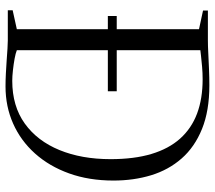

<svg xmlns="http://www.w3.org/2000/svg" viewBox="-62 -726 797 713"><g transform="rotate(90 336.5 -369.5)"><path d="M301 8.5Q278 8.5 252.8 7.2Q227.5 6 203.5 4.2Q179.5 2.5 160.5 1.2Q141.5 0 130.5 0H18V-18L88.5 -33.5V-710L19 -725V-743H129.5Q150 -743 178.5 -744.5Q207 -746 237.8 -747.2Q268.5 -748.5 296.5 -748.5Q391.5 -748.5 458.8 -721.2Q526 -694 568.5 -645.5Q611 -597 630.8 -532.2Q650.5 -467.5 650.5 -392.5Q650.5 -301.5 624 -227.8Q597.5 -154 550 -101Q502.5 -48 439 -19.8Q375.5 8.5 301 8.5ZM280 -16.5Q374 -16.5 438.8 -63Q503.5 -109.5 537.2 -191.8Q571 -274 571 -381.5Q571 -469 551.8 -533.2Q532.5 -597.5 494.8 -639.8Q457 -682 401.8 -702.8Q346.5 -723.5 274 -723.5Q251.5 -723.5 228.2 -721.5Q205 -719.5 187.8 -717.5Q170.5 -715.5 166.5 -715V-33.5Q177.5 -29 198 -25.2Q218.5 -21.5 241 -19Q263.5 -16.5 280 -16.5ZM39.5 -371.5V-404.5H319V-371.5Z"/></g></svg>

Font: Merriweather 144pt Light
Style: Regular
Weight: 300
Version: Version 2.100